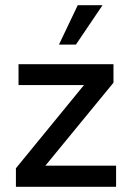

<svg xmlns="http://www.w3.org/2000/svg" viewBox="-20 -716 506 736"><path d="M41 0V-71L302 -390H51V-470H415V-399L154 -81H425V0ZM206 -545 278 -696H373L271 -545Z"/></svg>

Font: Gantari Medium
Style: Regular
Weight: 500
Designer: Anugrah Pasau
Foundry: Lafontype
Version: Version 1.000; ttfautohint (v1.8.4.7-5d5b)